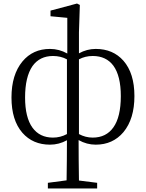

<svg xmlns="http://www.w3.org/2000/svg" viewBox="-20 -805 826 1087"><path d="M251 262V230L357 216Q359 94 359 -11Q314 14 263 14Q166 14 107 -53Q45 -124 45 -253Q45 -382 107 -457Q166 -528 263 -528Q315 -528 361 -502V-704L266 -713V-745L416 -785L432 -777L427 -622V-503Q472 -528 522 -528Q620 -528 679 -461Q741 -390 741 -261Q741 -132 679 -57Q619 14 522 14Q471 14 425 -12Q425 95 427 217L530 230V262ZM280 -26Q322 -26 359 -46V-469Q324 -488 280 -488Q205 -488 164 -431Q122 -370 122 -253Q122 -140 164 -82Q205 -26 280 -26ZM505 -26Q581 -26 622 -84Q664 -143 664 -261Q664 -375 622 -433Q581 -488 505 -488Q462 -488 427 -469V-46Q464 -26 505 -26Z"/></svg>

Font: GenRyuMin TW R
Style: Regular
Weight: 400
Version: Version 1.501;PS 1;hotconv 16.6.51;makeotf.lib2.5.65220